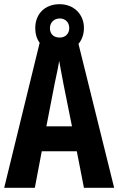

<svg xmlns="http://www.w3.org/2000/svg" viewBox="-20 -895 564 915"><path d="M380 0H524L354 -686C371 -706 380 -732 380 -762C380 -827 332 -875 264 -875C193 -875 148 -828 148 -761C148 -734 155 -710 169 -691L0 0H146L179 -174H346ZM265 -716C234 -716 218 -734 218 -761C218 -788 238 -807 265 -807C292 -807 310 -788 310 -761C310 -734 291 -716 265 -716ZM283 -492 323 -293H201L240 -494C246 -524 258 -576 262 -605C269 -569 273 -542 283 -492Z"/></svg>

Font: Noto Sans Kannada ExtraCondensed
Style: Bold
Weight: 700
Width: 2
Designer: Jelle Bosma - Monotype Design Team
Foundry: Monotype Imaging Inc.
Version: Version 2.005